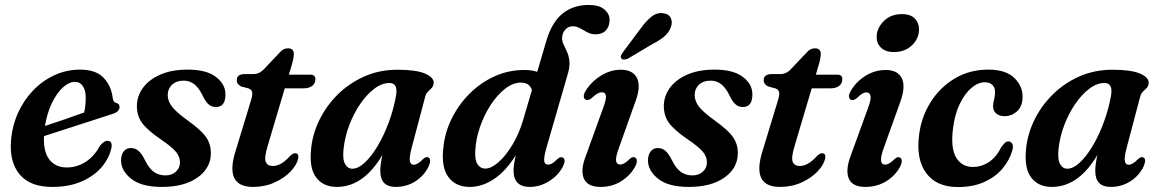

<svg xmlns="http://www.w3.org/2000/svg" viewBox="-20 -744 4678 775"><path d="M430 -148Q421.5 -106.5 391 -70.2Q360.5 -34 310 -11.8Q259.5 10.5 190.5 10.5Q101.5 10.5 59.5 -39.8Q17.5 -90 24.5 -176Q29 -235 52.2 -287Q75.5 -339 113.2 -378.5Q151 -418 199.8 -440.5Q248.5 -463 304 -463Q367 -463 398.2 -430Q429.5 -397 435 -348.5Q437.5 -330.5 449 -328.5Q462 -326 462.5 -313Q463 -304 456.2 -296.2Q449.5 -288.5 432 -283.5Q410.5 -276.5 376.8 -265.5Q343 -254.5 303.8 -241.8Q264.5 -229 226.2 -216.8Q188 -204.5 157.5 -194.5Q154.5 -132 179.2 -100Q204 -68 250 -68Q289.5 -68 324.8 -90Q360 -112 383 -155Q400.5 -177 415 -175.5Q434.5 -174 430 -148ZM282.5 -413.5Q258 -413.5 233.2 -390.5Q208.5 -367.5 189.2 -327.5Q170 -287.5 161.5 -235.5Q199.5 -248 243.8 -263.2Q288 -278.5 319.5 -290Q326 -314.5 326 -350.5Q326 -379 314.5 -396.2Q303 -413.5 282.5 -413.5Z M647.5 -36Q674 -36 690.2 -51.2Q706.5 -66.5 706.5 -89Q706.5 -110 691.5 -129.5Q676.5 -149 630.5 -180.5Q576 -217.5 554 -247Q532 -276.5 532.5 -318Q533.5 -358 558 -390.8Q582.5 -423.5 628 -443.2Q673.5 -463 737.5 -463Q812.5 -463 851 -434Q889.5 -405 890 -364Q890.5 -312 851.5 -312Q834.5 -312 821.8 -323Q809 -334 796 -362Q782 -390 764 -404.2Q746 -418.5 721 -418.5Q692 -418.5 674.5 -402Q657 -385.5 657 -359.5Q657 -338 672.5 -316Q688 -294 736 -259Q794.5 -217.5 813.8 -187.5Q833 -157.5 831 -120Q828.5 -62.5 775.2 -26Q722 10.5 633.5 10.5Q551 10.5 509.8 -22.2Q468.5 -55 468.5 -97Q469 -119.5 479.5 -133Q490 -146.5 508 -146.5Q527 -146.5 540.5 -133.8Q554 -121 566.5 -95Q583 -62 602.8 -49Q622.5 -36 647.5 -36Z M984 -387 953.5 -395Q935.5 -404 935.5 -420Q935.5 -445 969 -445H1003Q1027.5 -445 1046.5 -466L1108.5 -531.5Q1123 -549 1142.5 -549Q1166 -549 1166 -526Q1166 -510.5 1158 -483L1146 -442.5H1234Q1253 -442.5 1253 -424Q1253 -407 1240 -397.2Q1227 -387.5 1205.5 -387.5H1129.5L1060 -153.5Q1046 -107 1052.8 -90.5Q1059.5 -74 1081.5 -74Q1114.5 -74 1149.5 -113Q1162.5 -126 1171.5 -125.5Q1187 -125 1184 -105Q1178.5 -79 1153.2 -52.2Q1128 -25.5 1088.5 -7.5Q1049 10.5 1001 10.5Q884 10.5 932 -138L991 -332Q999.5 -358 998.2 -369.8Q997 -381.5 984 -387Z M1640.5 -143Q1631.5 -107.5 1634.5 -93.2Q1637.5 -79 1650 -79Q1665.5 -79 1688.5 -102.5Q1700 -112.5 1708 -109Q1723 -103.5 1710.5 -73Q1692.5 -35 1656.8 -12.2Q1621 10.5 1577 10.5Q1515 10.5 1515 -54Q1515 -67 1517 -82.2Q1519 -97.5 1523.5 -118.5Q1447.5 10.5 1339.5 10.5Q1286 10.5 1257 -26.5Q1228 -63.5 1235.5 -140Q1240.5 -199.5 1267.8 -256.8Q1295 -314 1341.2 -360.5Q1387.5 -407 1449.2 -434.8Q1511 -462.5 1584.5 -462.5Q1660 -462.5 1696.2 -446.8Q1732.5 -431 1730.5 -408Q1729 -395.5 1722.2 -388.5Q1715.5 -381.5 1707.8 -374.5Q1700 -367.5 1696.5 -354.5ZM1367 -145Q1362 -101 1372.8 -82Q1383.5 -63 1402 -63Q1426 -63 1453 -88.2Q1480 -113.5 1505.2 -156.2Q1530.5 -199 1550 -252Q1569.5 -305 1579 -360.5Q1586.5 -409 1552 -409Q1521.5 -409 1490.8 -385.8Q1460 -362.5 1433.8 -324Q1407.5 -285.5 1389.8 -238.8Q1372 -192 1367 -145Z M2252 -71.5Q2233.5 -35.5 2196.2 -12.5Q2159 10.5 2119 10.5Q2053 10.5 2053 -55Q2053 -79.5 2062 -117.5Q2022 -53.5 1974.2 -21.5Q1926.5 10.5 1876 10.5Q1820 10.5 1790.2 -29Q1760.5 -68.5 1769.5 -147Q1775 -207.5 1802.5 -263.8Q1830 -320 1874.2 -364.8Q1918.5 -409.5 1975.2 -435.5Q2032 -461.5 2097 -461.5Q2126 -461.5 2148.5 -454L2185 -578Q2207 -653.5 2250.2 -688.8Q2293.5 -724 2356.5 -724Q2398.5 -724 2419.5 -706Q2440.5 -688 2440.5 -664Q2440.5 -637 2425.5 -621.2Q2410.5 -605.5 2384.5 -605.5Q2366 -605.5 2350.8 -613.5Q2335.5 -621.5 2321.5 -629.8Q2307.5 -638 2292.5 -638Q2274.5 -638 2262.5 -625.2Q2250.5 -612.5 2249 -593.5Q2248 -579.5 2254.2 -566Q2260.5 -552.5 2268 -536.5Q2275.5 -520.5 2278.2 -499.5Q2281 -478.5 2273 -449.5L2186.5 -150.5Q2175 -111 2176.5 -95.2Q2178 -79.5 2192.5 -79.5Q2200.5 -79.5 2209 -84.5Q2217.5 -89.5 2230 -102Q2242.5 -113 2251 -108Q2266.5 -101.5 2252 -71.5ZM1898.5 -137.5Q1896 -98.5 1907.5 -81Q1919 -63.5 1939 -63.5Q1962.5 -63.5 1992 -89.2Q2021.5 -115 2048.5 -159.8Q2075.5 -204.5 2092 -261L2127 -380.5Q2118 -410.5 2082.5 -410.5Q2050.5 -410.5 2018.8 -385.8Q1987 -361 1960.8 -320.8Q1934.5 -280.5 1917.8 -232.5Q1901 -184.5 1898.5 -137.5Z M2483.5 -80Q2491.5 -80 2500.5 -85Q2509.5 -90 2523 -103.5Q2535 -113 2543 -108.5Q2549.5 -105.5 2550.5 -95.8Q2551.5 -86 2543.5 -71Q2523.5 -35 2487 -12.2Q2450.5 10.5 2404.5 10.5Q2351.5 10.5 2336.8 -23.2Q2322 -57 2345 -115.5L2413 -304Q2427.5 -341.5 2425.8 -356.5Q2424 -371.5 2409 -371.5Q2400.5 -371.5 2390.8 -366Q2381 -360.5 2366.5 -346.5Q2353 -337.5 2344.5 -341.5Q2337.5 -344.5 2336.5 -354.2Q2335.5 -364 2344 -377.5Q2367 -414.5 2405.5 -438.5Q2444 -462.5 2486 -462.5Q2535 -462.5 2551.5 -428.2Q2568 -394 2543.5 -330.5L2477.5 -145Q2464.5 -109.5 2466.8 -94.8Q2469 -80 2483.5 -80ZM2564.5 -627Q2587 -658.5 2609.5 -676.5Q2632 -694.5 2657.5 -690.5Q2680.5 -687.5 2688 -670.2Q2695.5 -653 2687.5 -633.5Q2679.5 -612 2661.2 -596.5Q2643 -581 2614 -566.5L2514 -507Q2506 -503.5 2498.5 -503.5Q2491 -503.5 2488 -508.5Q2484 -514 2487 -520.8Q2490 -527.5 2495.5 -534.5Z M2774.5 -36Q2801 -36 2817.2 -51.2Q2833.5 -66.5 2833.5 -89Q2833.5 -110 2818.5 -129.5Q2803.5 -149 2757.5 -180.5Q2703 -217.5 2681 -247Q2659 -276.5 2659.5 -318Q2660.5 -358 2685 -390.8Q2709.5 -423.5 2755 -443.2Q2800.5 -463 2864.5 -463Q2939.5 -463 2978 -434Q3016.5 -405 3017 -364Q3017.5 -312 2978.5 -312Q2961.5 -312 2948.8 -323Q2936 -334 2923 -362Q2909 -390 2891 -404.2Q2873 -418.5 2848 -418.5Q2819 -418.5 2801.5 -402Q2784 -385.5 2784 -359.5Q2784 -338 2799.5 -316Q2815 -294 2863 -259Q2921.5 -217.5 2940.8 -187.5Q2960 -157.5 2958 -120Q2955.5 -62.5 2902.2 -26Q2849 10.5 2760.5 10.5Q2678 10.5 2636.8 -22.2Q2595.5 -55 2595.5 -97Q2596 -119.5 2606.5 -133Q2617 -146.5 2635 -146.5Q2654 -146.5 2667.5 -133.8Q2681 -121 2693.5 -95Q2710 -62 2729.8 -49Q2749.5 -36 2774.5 -36Z M3111 -387 3080.5 -395Q3062.5 -404 3062.5 -420Q3062.5 -445 3096 -445H3130Q3154.5 -445 3173.5 -466L3235.5 -531.5Q3250 -549 3269.5 -549Q3293 -549 3293 -526Q3293 -510.5 3285 -483L3273 -442.5H3361Q3380 -442.5 3380 -424Q3380 -407 3367 -397.2Q3354 -387.5 3332.5 -387.5H3256.5L3187 -153.5Q3173 -107 3179.8 -90.5Q3186.5 -74 3208.5 -74Q3241.5 -74 3276.5 -113Q3289.5 -126 3298.5 -125.5Q3314 -125 3311 -105Q3305.5 -79 3280.2 -52.2Q3255 -25.5 3215.5 -7.5Q3176 10.5 3128 10.5Q3011 10.5 3059 -138L3118 -332Q3126.5 -358 3125.2 -369.8Q3124 -381.5 3111 -387Z M3587.5 -534Q3553.5 -534 3535.5 -552.2Q3517.5 -570.5 3518.5 -597Q3519.5 -630.5 3547.2 -658.8Q3575 -687 3620.5 -687Q3656.5 -687 3673.5 -668.2Q3690.5 -649.5 3689.5 -622.5Q3688.5 -587.5 3660.8 -560.8Q3633 -534 3587.5 -534ZM3546.5 -144.5Q3534 -109 3536.5 -94.2Q3539 -79.5 3552.5 -79.5Q3560.5 -79.5 3569.2 -84.5Q3578 -89.5 3591 -102Q3603.5 -113 3612 -108.5Q3619 -105.5 3619.8 -95.5Q3620.5 -85.5 3613 -70.5Q3593 -34 3556.2 -11.8Q3519.5 10.5 3473 10.5Q3420 10.5 3406 -23.5Q3392 -57.5 3414 -116L3482.5 -304.5Q3496.5 -341 3494 -356Q3491.5 -371 3477.5 -371Q3469.5 -371 3460.2 -365.8Q3451 -360.5 3437.5 -347Q3424 -337 3415 -341Q3408 -344 3407 -353.8Q3406 -363.5 3414.5 -378Q3436.5 -415 3474 -438.2Q3511.5 -461.5 3555.5 -461.5Q3604.5 -461.5 3620.5 -427.2Q3636.5 -393 3613 -330Z M3955.5 -412Q3928 -412 3901.2 -389.2Q3874.5 -366.5 3854.2 -325Q3834 -283.5 3827 -227Q3816.5 -147 3839.2 -108.5Q3862 -70 3908 -70Q3942.5 -70.5 3972.2 -90.2Q4002 -110 4021.5 -150Q4030 -161 4036.2 -167.2Q4042.5 -173.5 4051.5 -173Q4061 -173 4066.2 -163.2Q4071.5 -153.5 4065.5 -134.5Q4053.5 -95 4025.2 -62Q3997 -29 3952 -9Q3907 11 3846.5 11Q3760.5 11 3718.8 -45Q3677 -101 3690 -200.5Q3699 -272 3736.5 -331.8Q3774 -391.5 3833.8 -427.2Q3893.5 -463 3969.5 -463Q4041 -463 4075.2 -428.5Q4109.5 -394 4107.5 -349.5Q4106.5 -313.5 4084.8 -294.2Q4063 -275 4035 -275Q4013.5 -275 4000.8 -286.2Q3988 -297.5 3988.5 -316Q3989 -330.5 3992.8 -343.2Q3996.5 -356 3996.5 -372Q3997 -389.5 3986 -400.8Q3975 -412 3955.5 -412Z M4526.5 -143Q4517.5 -107.5 4520.5 -93.2Q4523.5 -79 4536 -79Q4551.5 -79 4574.5 -102.5Q4586 -112.5 4594 -109Q4609 -103.5 4596.5 -73Q4578.5 -35 4542.8 -12.2Q4507 10.5 4463 10.5Q4401 10.5 4401 -54Q4401 -67 4403 -82.2Q4405 -97.5 4409.5 -118.5Q4333.5 10.5 4225.5 10.5Q4172 10.5 4143 -26.5Q4114 -63.5 4121.5 -140Q4126.5 -199.5 4153.8 -256.8Q4181 -314 4227.2 -360.5Q4273.5 -407 4335.2 -434.8Q4397 -462.5 4470.5 -462.5Q4546 -462.5 4582.2 -446.8Q4618.5 -431 4616.5 -408Q4615 -395.5 4608.2 -388.5Q4601.5 -381.5 4593.8 -374.5Q4586 -367.5 4582.5 -354.5ZM4253 -145Q4248 -101 4258.8 -82Q4269.5 -63 4288 -63Q4312 -63 4339 -88.2Q4366 -113.5 4391.2 -156.2Q4416.5 -199 4436 -252Q4455.5 -305 4465 -360.5Q4472.5 -409 4438 -409Q4407.5 -409 4376.8 -385.8Q4346 -362.5 4319.8 -324Q4293.5 -285.5 4275.8 -238.8Q4258 -192 4253 -145Z"/></svg>

Font: Fraunces 72pt Soft SemiBold
Style: Italic
Weight: 600
Italic angle: -16°
Version: Version 1.000;[b76b70a41]